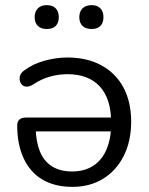

<svg xmlns="http://www.w3.org/2000/svg" viewBox="-20 -719 582 748"><path d="M262 9Q194 9 146 -19Q98 -47 72.5 -101.5Q47 -156 47 -231Q47 -246 56 -253.5Q65 -261 81 -261H430V-207H100L119 -221Q120 -167 135.5 -129Q151 -91 182.5 -71Q214 -51 261 -51Q309 -51 343 -73Q377 -95 395 -137Q413 -179 413 -236V-242Q413 -334 369 -382Q325 -430 242 -430Q209 -430 174.5 -420.5Q140 -411 108 -389Q94 -381 83 -381.5Q72 -382 65.5 -389Q59 -396 57 -406Q55 -416 59 -426.5Q63 -437 75 -445Q108 -470 153.5 -482.5Q199 -495 242 -495Q319 -495 375 -464.5Q431 -434 461 -378Q491 -322 491 -245Q491 -169 462 -111.5Q433 -54 381.5 -22.5Q330 9 262 9ZM337 -606Q314 -606 301.5 -618Q289 -630 289 -652Q289 -674 301.5 -686.5Q314 -699 337 -699Q359 -699 371 -686.5Q383 -674 383 -652Q383 -630 371 -618Q359 -606 337 -606ZM162 -606Q140 -606 127.5 -618Q115 -630 115 -652Q115 -674 127.5 -686.5Q140 -699 162 -699Q185 -699 197 -686.5Q209 -674 209 -652Q209 -630 197 -618Q185 -606 162 -606Z"/></svg>

Font: Nunito
Style: Regular
Weight: 400
Designer: Vernon Adams
Foundry: Vernon Adams
Version: Version 3.602